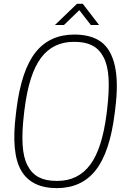

<svg xmlns="http://www.w3.org/2000/svg" viewBox="-20 -970 680 1000"><path d="M580.1 -401.9 577.1 -377.9Q551.8 -176.3 478.3 -83.3Q404.8 9.8 275.9 9.8Q143.6 9.8 90.3 -81.8Q37.1 -173.3 63 -377.9L65.9 -401.9Q91.3 -604 164.8 -697Q238.3 -790 367.2 -790Q455.1 -790 507.1 -751.5Q559.1 -712.9 578.4 -626.2Q597.7 -539.6 580.1 -401.9ZM535.2 -377.9 538.1 -401.9Q549.3 -496.6 545.4 -563.2Q541.5 -629.9 519.5 -671.9Q497.6 -713.9 460.9 -732.9Q424.3 -752 370.1 -752H363.8Q255.9 -752 193.4 -668.5Q130.9 -585 107.9 -401.9L105 -377.9Q93.8 -283.2 97.7 -216.6Q101.6 -149.9 123.5 -107.9Q145.5 -65.9 182.1 -46.9Q218.8 -27.8 272.9 -27.8H278.8Q386.7 -27.8 449.5 -111.6Q512.2 -195.3 535.2 -377.9ZM313 -839.8H266.1L380.9 -950.2H411.1L496.1 -839.8H453.1L393.1 -917Z"/></svg>

Font: Cooper Hewitt
Style: Light Italic
Weight: 704
Designer: Village Type and Design LLC
Foundry: Cooper Hewitt Smithsonian Design Museum
Version: 1.000